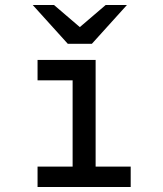

<svg xmlns="http://www.w3.org/2000/svg" viewBox="-20 -752 656 772"><path d="M272 -10V-511H364.5V-10ZM131 0V-82H505.5V0ZM131 -429V-511H327V-429ZM252.5 -576 111.5 -732H197L301 -643L405 -732H490.5L349.5 -576Z"/></svg>

Font: Overpass Mono Medium
Style: Regular
Weight: 500
Monospace: yes
Designer: Delve Withrington, Dave Bailey
Foundry: Delve Fonts LLC
Version: Version 4.000